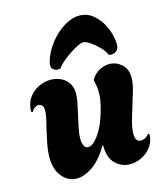

<svg xmlns="http://www.w3.org/2000/svg" viewBox="-115 -862 820 954"><g transform="rotate(-15 294.5 -385.5)"><path d="M163 4Q118 4 87.5 -33Q57 -70 57 -132Q57 -166 65 -205Q73 -244 81 -279Q88 -305 92.5 -327.5Q97 -350 97 -364Q97 -382 89.5 -390Q82 -398 72 -398Q62 -398 52 -391.5Q42 -385 36 -372L28 -375Q28 -416 48 -445Q68 -474 99 -489Q130 -504 162 -504Q188 -504 212 -493.5Q236 -483 251.5 -461Q267 -439 267 -406Q267 -386 261.5 -358Q256 -330 249 -300Q242 -269 235.5 -237.5Q229 -206 229 -182Q229 -160 236 -146Q243 -132 257 -132Q283 -132 315.5 -180Q348 -228 368 -309Q372 -325 375 -343Q378 -361 378 -380Q378 -395 376 -410.5Q374 -426 370 -442V-449Q386 -476 411.5 -490Q437 -504 463 -504Q498 -504 526 -480Q554 -456 554 -410Q554 -383 544 -347.5Q534 -312 522 -274Q510 -237 500 -201Q490 -165 490 -137Q490 -96 519 -96Q527 -96 538.5 -100.5Q550 -105 560 -119L567 -117Q567 -81 547.5 -53.5Q528 -26 498 -11Q468 4 436 4Q395 4 362.5 -26Q330 -56 330 -124V-126Q289 -56 245 -26Q201 4 163 4ZM224 -545Q201 -540 187 -552.5Q173 -565 182 -594Q196 -641 228.5 -682.5Q261 -724 302 -749.5Q343 -775 382 -775Q423 -775 454 -748.5Q485 -722 504 -682Q523 -642 526 -599Q529 -568 513 -555.5Q497 -543 474 -548Q465 -570 444 -591.5Q423 -613 401 -627.5Q379 -642 366 -642Q357 -642 338 -633Q319 -624 297 -609.5Q275 -595 255 -578Q235 -561 224 -545Z"/></g></svg>

Font: Agbalumo
Style: Regular
Weight: 400
Designer: Raphael Alegbeleye
Foundry: Sorkin Type Co.
Version: Version 1.000; ttfautohint (v1.8.4)